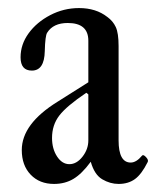

<svg xmlns="http://www.w3.org/2000/svg" viewBox="-20 -445 387 476"><path d="M114 11Q78 11 56 -12Q34 -35 34 -73Q34 -138 123 -193L199 -241V-344Q199 -388 148 -388Q112 -388 97 -364Q92 -357 91 -318Q90 -270 59 -270Q31 -270 31 -303Q31 -335 51 -362.5Q71 -390 104.5 -407.5Q138 -425 176 -425Q218 -425 246 -403Q260 -393 267 -378Q274 -363 274 -331V-97Q274 -42 304 -42Q318 -42 332 -59Q335 -63 342 -55.5Q349 -48 346 -43Q331 -13 314.5 -1Q298 11 274 11Q253 11 233.5 -0.5Q214 -12 205 -44Q183 -14 162 -1.5Q141 11 114 11ZM152 -38Q170 -38 184.5 -56.5Q199 -75 199 -97V-211L194 -215Q145 -182 127 -158.5Q109 -135 109 -103Q109 -76 121.5 -57Q134 -38 152 -38Z"/></svg>

Font: Junicode Two Beta Condensed
Style: Regular
Weight: 400
Width: 3
Designer: Peter S. Baker
Foundry: Briery Creek Software
Version: Version 1.053; ttfautohint (v1.8.4)